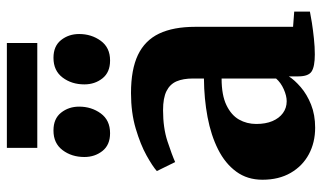

<svg xmlns="http://www.w3.org/2000/svg" viewBox="-218 -754 982 587"><g transform="rotate(-90 273.5 -461.0)"><path d="M176 11Q131 11 95 -8.2Q59 -27.5 38 -63.8Q17 -100 17 -150Q17 -196.5 41.8 -230.2Q66.5 -264 109.8 -285.8Q153 -307.5 208.8 -318Q264.5 -328.5 326.5 -329V-362Q326.5 -392.5 317.8 -412.8Q309 -433 288 -443.5Q267 -454 229.5 -454Q175.5 -454 134.5 -440.5Q93.5 -427 71 -417L43.5 -473Q58 -486 91.2 -504.5Q124.5 -523 173.2 -537.5Q222 -552 282 -552Q354 -552 398.5 -530.8Q443 -509.5 463.8 -466Q484.5 -422.5 484.5 -355.5V-56.5L531 -53V-5Q519.5 -2.5 497.2 1Q475 4.5 449 7.2Q423 10 400 10Q363 10 348 0.2Q333 -9.5 333 -40.5V-69.5Q322 -52 300 -33Q278 -14 246.8 -1.5Q215.5 11 176 11ZM257 -76Q273.5 -76 293.8 -85Q314 -94 326.5 -108.5V-275Q275.5 -275 245 -260.2Q214.5 -245.5 201 -221.8Q187.5 -198 187.5 -169Q187.5 -140.5 196.2 -119.8Q205 -99 220.8 -87.5Q236.5 -76 257 -76ZM159 -616Q123.5 -616 105 -639.2Q86.5 -662.5 86.5 -694.5Q86.5 -733.5 107.5 -761.2Q128.5 -789 167 -789H168Q203.5 -789 222 -765.8Q240.5 -742.5 240.5 -710.5Q240.5 -673 219.8 -644.5Q199 -616 159.5 -616ZM381 -616Q345.5 -616 327 -639.2Q308.5 -662.5 308.5 -694.5Q308.5 -733.5 329.5 -761.2Q350.5 -789 389.5 -789H390Q425.5 -789 444 -765.8Q462.5 -742.5 462.5 -710.5Q462.5 -673 441.8 -644.5Q421 -616 382 -616ZM435 -931.5V-838.5H114.5V-931.5Z"/></g></svg>

Font: Merriweather 60pt Black
Style: Regular
Weight: 900
Version: Version 2.100